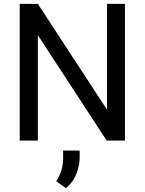

<svg xmlns="http://www.w3.org/2000/svg" viewBox="-20 -731 753 998"><path d="M629.4 -710.9V0H534.7L176.8 -548.3V0H82.5V-710.9H176.8L536.1 -161.1V-710.9ZM394 51.3V89.8Q394 128.4 376.7 172.9Q359.4 217.3 323.2 247.1L272 211.4Q290 183.6 299.1 154.3Q308.1 125 308.1 90.8V51.3Z"/></svg>

Font: RobotoDEMO
Style: Regular
Weight: 400
Designer: Christian Robertson
Foundry: Google
Version: Version 2.136